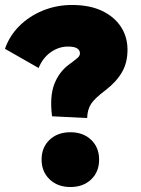

<svg xmlns="http://www.w3.org/2000/svg" viewBox="-36 -740 567 771"><path d="M314 -266 173 -273Q163 -353 182 -402Q201 -451 240 -480Q267 -500 276 -508Q285 -516 285 -526Q285 -538 274 -545.5Q263 -553 237 -553Q200 -553 168 -530.5Q136 -508 119 -467L-16 -544Q2 -596 41.5 -635.5Q81 -675 136 -697.5Q191 -720 253 -720Q324 -720 373.5 -696.5Q423 -673 449.5 -632.5Q476 -592 476 -540Q476 -488 453.5 -449.5Q431 -411 388 -378Q344 -345 329.5 -322.5Q315 -300 314 -266ZM247 11Q195 11 163 -20Q131 -51 131 -99Q131 -148 163 -178.5Q195 -209 247 -209Q298 -209 330 -178.5Q362 -148 362 -99Q362 -50 330 -19.5Q298 11 247 11Z"/></svg>

Font: Livvic Black
Style: Regular
Weight: 900
Designer: Jacques Le Bailly, Baron von Fonthausen
Version: Version 1.001; ttfautohint (v1.8.2)